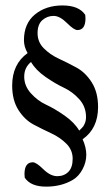

<svg xmlns="http://www.w3.org/2000/svg" viewBox="-20 -656 413 716"><path d="M300.8 -219.7Q300.8 -257.8 275.9 -285.6Q251 -313.5 218.8 -328.6Q186.5 -343.8 149.9 -369.1Q113.3 -394.5 95.7 -424.8Q70.3 -404.3 70.3 -370.1Q70.3 -335.9 95.2 -308.1Q120.1 -280.3 151.9 -265.6Q183.6 -251 220.7 -225.1Q257.8 -199.2 275.4 -168.9L285.6 -179.2Q290 -183.6 291 -185.5Q292 -187.5 293.9 -190.9Q300.8 -203.1 300.8 -219.7ZM268.6 -543.9Q255.9 -543.9 229.5 -570.3Q203.1 -596.7 179.7 -596.7Q156.2 -596.7 138.2 -581.1Q120.1 -565.4 120.1 -532.2Q120.1 -499 143.6 -475.6Q167 -452.1 199.7 -437Q232.4 -421.9 265.6 -403.8Q298.8 -385.7 322.3 -348.6Q345.7 -311.5 345.7 -256.8Q345.7 -176.8 288.1 -136.7Q301.8 -106.4 301.8 -78.6Q301.8 -50.8 287.6 -24.4Q273.4 2 251 15.1Q208.5 40 151.9 40Q94.7 40 72.3 6.8L71.3 -6.8Q71.3 -50.8 102.5 -50.8Q115.2 -50.8 141.6 -24.9Q168 1 193.4 1Q218.8 1 234.9 -15.1Q251 -31.2 251 -64Q251 -96.7 227.5 -120.1Q204.1 -143.6 171.4 -158.7Q138.7 -173.8 105.5 -191.4Q72.3 -209 48.8 -245.6Q25.4 -282.2 25.4 -336.9Q25.4 -417 83 -458Q69.3 -481.4 69.3 -505.9Q69.3 -568.4 110.4 -602.1Q151.4 -635.7 212.9 -635.7Q274.4 -635.7 297.9 -600.6L298.8 -587.9Q298.8 -543.9 268.6 -543.9Z"/></svg>

Font: CrimsonText-Roman
Style: Roman
Weight: 400
Version: Version 0.13